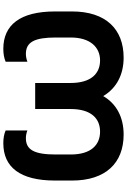

<svg xmlns="http://www.w3.org/2000/svg" viewBox="176 -928 765 1157"><g transform="rotate(-90 558.5 -349.5)"><path d="M326 13C429 13 511 -29 558 -110C606 -29 688 13 790 13C962 13 1068 -95 1068 -298V-400C1068 -613 985 -712 843 -712C815 -712 788 -708 765 -698V-567C782 -573 797 -576 812 -576C883 -576 911 -525 911 -396V-306C911 -189 853 -129 773 -129C694 -129 637 -183 637 -306V-520H480V-306C480 -183 423 -129 344 -129C264 -129 206 -183 206 -306V-396C206 -525 234 -576 304 -576C320 -576 335 -573 351 -567V-698C328 -708 302 -712 274 -712C131 -712 49 -613 49 -400V-298C49 -95 155 13 326 13Z"/></g></svg>

Font: Fixel Display Bold
Style: Bold
Weight: 700
Designer: AlfaBravo + MacPaw
Foundry: Kyrylo Tkachov, Marchela Mozhyna, Serhii Makarenko, Maria Weinstein, Zakhar Kryvoshyya
Version: Version 1.211